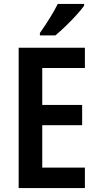

<svg xmlns="http://www.w3.org/2000/svg" viewBox="-20 -957 500 977"><path d="M412 0H75V-714H412V-611H195V-423H398V-320H195V-104H412ZM408 -928Q394 -908 368.5 -880Q343 -852 314 -824Q285 -796 262 -777H183V-789Q209 -826 233 -864.5Q257 -903 274 -937H408Z"/></svg>

Font: Noto Sans Condensed SemiBold
Style: Regular
Weight: 600
Width: 3
Designer: Monotype Design Team
Foundry: Monotype Imaging Inc.
Version: Version 2.013; ttfautohint (v1.8.4.7-5d5b)